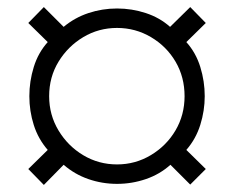

<svg xmlns="http://www.w3.org/2000/svg" viewBox="-20 -608 662 543"><path d="M104 -85 60 -130 115 -184Q88 -215 75.5 -254.5Q63 -294 63 -336Q63 -378 75.5 -418.5Q88 -459 115 -489L60 -543L104 -588L160 -532Q191 -558 230 -571Q269 -584 311 -584Q353 -584 392.5 -571Q432 -558 461 -532L518 -588L562 -543L507 -489Q534 -459 546.5 -418.5Q559 -378 559 -336Q559 -295 546.5 -255Q534 -215 507 -184L562 -130L518 -86L462 -142Q432 -115 392.5 -101.5Q353 -88 311 -88Q269 -88 230 -101.5Q191 -115 160 -142ZM311 -143Q363 -143 407 -169.5Q451 -196 476.5 -239.5Q502 -283 502 -336Q502 -390 476.5 -433.5Q451 -477 407 -503Q363 -529 311 -529Q259 -529 215.5 -503Q172 -477 145.5 -433.5Q119 -390 119 -336Q119 -283 145.5 -239Q172 -195 215.5 -169Q259 -143 311 -143Z"/></svg>

Font: Chivo Medium ExtraLight
Style: Regular
Weight: 250
Version: Version 2.002